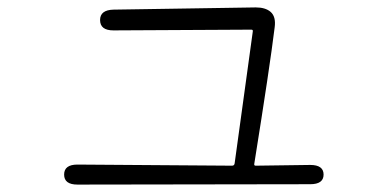

<svg xmlns="http://www.w3.org/2000/svg" viewBox="-20 -521 1040 518"><path d="M189 -23Q153 -23 153 -50Q153 -77 189 -77L606 -74Q612 -74 613 -80L662 -436Q663 -441 658 -441L286 -439Q250 -439 250 -467Q250 -494 286 -495L670 -501Q696 -501 710 -489Q725 -476 721 -447Q708 -341 666 -79Q665 -74 670 -74L817 -76Q853 -76 853 -50Q853 -24 817 -24Z"/></svg>

Font: Resource Han Rounded JP Light
Style: Regular
Weight: 300
Designer: Cyano Hao (round all glyphs); Ryoko NISHIZUKA 西塚涼子 (kana, bopomofo & ideographs); Paul D. Hunt (Latin, Greek & Cyrillic)
Foundry: Cyano Hao
Version: 0.990